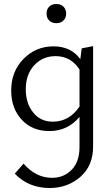

<svg xmlns="http://www.w3.org/2000/svg" viewBox="-20 -651 563 961"><path d="M297.5 -548Q284 -535 262 -535Q240 -535 226.5 -548Q213 -561 213 -583Q213 -605 226.5 -618Q240 -631 262 -631Q284 -631 297.5 -618Q311 -605 311 -583Q311 -561 297.5 -548ZM389 -409 446 -420V82Q446 179 382 234.5Q318 290 229 290Q122 290 54 218L98 168Q159 239 241 239Q299 239 338.5 199Q378 159 378 84V-66Q319 5 227 5Q141 5 88.5 -52Q36 -109 36 -198Q36 -293 97.5 -356Q159 -419 248 -419Q335 -419 382 -355ZM244 -42Q327 -42 378 -118V-303Q335 -370 258 -370Q193 -370 151 -324Q109 -278 109 -205Q109 -134 146 -88Q183 -42 244 -42Z"/></svg>

Font: EauTestInfant
Style: Regular
Weight: 400
Designer: Christian Thalmann (Catharsis Fonts)
Version: Version 0.001;PS 000.001;hotconv 1.0.88;makeotf.lib2.5.64775